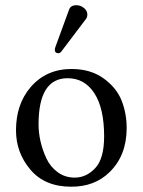

<svg xmlns="http://www.w3.org/2000/svg" viewBox="-20 -702 544 732"><path d="M271 -682.1Q287.1 -682.1 300 -671.6Q313 -661.1 313 -647Q313 -635.7 307.1 -628.9L214.8 -506.8Q209 -499 203.1 -499Q189 -499 189 -512.2Q189 -516.1 190.9 -522L243.2 -665Q249 -682.1 271 -682.1ZM41 -205.1Q41 -304.2 96.2 -369.1Q155.8 -439 252.9 -439Q324.7 -439 374.3 -403.6Q423.8 -368.2 443.4 -319.1Q462.9 -270 462.9 -213.9Q462.9 -109.4 397.9 -45.9Q340.8 10.3 251 9.8Q150.9 9.8 95.9 -55.2Q41 -120.1 41 -205.1ZM237.8 -403.8Q127 -403.8 127 -228Q127 -195.8 134.5 -162.8Q142.1 -129.9 157 -97.9Q171.9 -65.9 200 -45.4Q228 -24.9 265.1 -24.9Q309.1 -24.9 343 -61Q377 -97.2 377 -182.1Q377 -289.1 339.8 -346.4Q302.7 -403.8 237.8 -403.8Z"/></svg>

Font: Linux Libertine O
Style: Regular
Weight: 400
Designer: Philipp H. Poll
Foundry: Philipp H. Poll
Version: Version 5.3.0